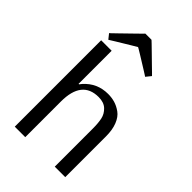

<svg xmlns="http://www.w3.org/2000/svg" viewBox="-265 -1003 1100 1100"><g transform="rotate(45 284.5 -453.0)"><path d="M80 -700H165V-432H169L180 -446Q238 -511 326 -511Q355 -511 381 -503.5Q407 -496 433 -477.5Q459 -459 474 -421Q489 -383 489 -330V0H404V-307Q404 -353 397.5 -383.5Q391 -414 367 -437Q343 -460 300 -460Q165 -460 165 -289V0H80ZM257 -822 220 -800Q182 -777 144 -754L107 -731L83 -761Q83 -760 120.5 -796.5Q158 -833 195.5 -869.5Q233 -906 232 -906H282Q281 -907 297 -892Q313 -877 334.5 -855.5Q356 -834 378.5 -812.5Q401 -791 416 -776L431 -761L406 -730Q407 -730 369.5 -753.5Q332 -777 294.5 -800Q257 -823 257 -822Z"/></g></svg>

Font: Tenor Sans
Style: Regular
Weight: 400
Designer: Denis Masharov
Foundry: Denis Masharov
Version: Version 1.1